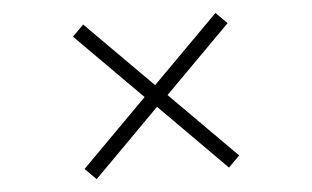

<svg xmlns="http://www.w3.org/2000/svg" viewBox="-43 -634 1087 668"><g transform="rotate(-5 500.0 -300.0)"><path d="M731 -29.8 500 -262.2 269 -29.8 230 -68.8 460 -299.8 230 -530.8 269 -569.8 500 -337.9 731 -569.8 770 -530.8 540 -299.8 770 -68.8Z"/></g></svg>

Font: Charis SIL Am
Style: Regular
Weight: 400
Foundry: SIL International
Version: Version 5.000